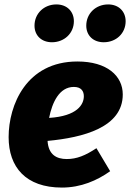

<svg xmlns="http://www.w3.org/2000/svg" viewBox="-20 -829 588 868"><path d="M215 -638C270 -638 314 -678 314 -733C314 -777 283 -809 235 -809C179 -809 136 -768 136 -713C136 -669 167 -638 215 -638ZM449 -638C505 -638 548 -678 548 -733C548 -777 517 -809 469 -809C413 -809 370 -768 370 -713C370 -669 401 -638 449 -638ZM330 -551C99 -551 19 -354 19 -209C19 -74 96 19 260 19C346 19 419 -13 478 -55L416 -159C366 -126 327 -110 282 -110C235 -110 199 -130 195 -192C356 -207 535 -253 535 -402C535 -486 464 -551 330 -551ZM202 -296C216 -366 248 -436 314 -436C348 -436 359 -416 359 -394C359 -357 330 -304 202 -296Z"/></svg>

Font: Fira Sans ExtraBold
Style: Italic
Weight: 800
Italic angle: -8°
Designer: bBox Type GmbH & Carrois Corporate GbR & Edenspiekermann AG
Foundry: bBox Type GmbH & Carrois Corporate GbR & Edenspiekermann AG
Version: Version 4.301;PS 004.301;hotconv 1.0.88;makeotf.lib2.5.64775